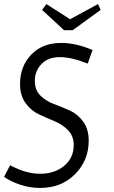

<svg xmlns="http://www.w3.org/2000/svg" viewBox="-46 -922 562 948"><path d="M313 -773H270L162 -873L183 -902L300 -827L438 -902L451 -873ZM387 -608Q307 -640 249 -640Q191 -640 158.5 -605.5Q126 -571 126 -524Q126 -477 153.5 -450Q181 -423 220 -408.5Q259 -394 298 -376.5Q337 -359 364.5 -322Q392 -285 392 -227Q392 -130 324.5 -62Q257 6 152 6Q100 6 52 -10.5Q4 -27 -26 -49L4 -106Q82 -64 152.5 -64Q223 -64 270.5 -103Q318 -142 318 -206Q318 -250 290.5 -278.5Q263 -307 224.5 -323Q186 -339 147 -357Q108 -375 80.5 -412.5Q53 -450 53 -508Q53 -594 108 -652Q163 -710 257 -710Q329 -710 411 -675Z"/></svg>

Font: Gudea
Style: Italic
Weight: 400
Version: Version 1.002